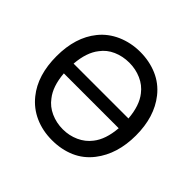

<svg xmlns="http://www.w3.org/2000/svg" viewBox="-148 -737 912 912"><g transform="rotate(45 308.0 -281.0)"><path d="M575 -282.5Q575 -158 511.5 -76Q475.5 -29.5 423.5 -7Q371.5 15.5 308.5 15.5Q245.5 15.5 193.2 -7.8Q141 -31 105 -76Q41.5 -154.5 41.5 -282.5Q41.5 -409 105 -487.5Q122 -509 144.5 -526Q167 -543 193.2 -554.5Q219.5 -566 248.5 -572Q277.5 -578 308.5 -578Q370.5 -578 423 -555.5Q475.5 -533 511.5 -487.5Q575 -407.5 575 -282.5ZM166.5 -440.5Q130.5 -395.5 124 -314.5H492.5Q486 -395.5 450 -440.5Q426 -472 388.5 -488.5Q351 -505 308.5 -505Q264.5 -505 227 -488.5Q189.5 -472 166.5 -440.5ZM450 -123Q486 -168 492.5 -249H124Q130.5 -168 166.5 -123Q189.5 -91.5 227.2 -74.5Q265 -57.5 308.5 -57.5Q351 -57.5 388.5 -74.5Q426 -91.5 450 -123Z"/></g></svg>

Font: Russisch Sans
Style: Regular
Weight: 400
Designer: Michael Sharanda (font) & Cristiano Sobral (main changes)
Foundry: Michael Sharanda
Version: Version 2.00;October 25, 2020;FontCreator 13.0.0.2681 64-bit